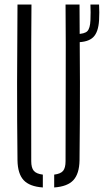

<svg xmlns="http://www.w3.org/2000/svg" viewBox="-20 -820 490 845"><path d="M57 -114Q55 -287.5 55.2 -457Q55.5 -626.5 57 -800H118.5Q117 -626.5 117.2 -455.2Q117.5 -284 117.5 -110.5Q117.5 -81.5 128.8 -68.2Q140 -55 168.5 -51.5V5Q110 1 84 -27.2Q58 -55.5 57 -114ZM218.5 5V-51.5Q247 -55 257.8 -68.2Q268.5 -81.5 268.5 -110.5Q268.5 -284 269.2 -455.2Q270 -626.5 268.5 -800H330Q331.5 -626.5 331.8 -457Q332 -287.5 330 -114Q329 -55.5 303 -27.2Q277 1 218.5 5ZM316 -634Q311.5 -634 306.5 -634.8Q301.5 -635.5 297 -636V-671Q302 -670 306.5 -670Q311 -670 316 -670Q352.5 -670.5 364.5 -683Q376.5 -695.5 378 -730.5Q379 -747 378.8 -766Q378.5 -785 378 -800H416Q417 -784.5 417 -765.5Q417 -746.5 416 -731Q413 -679 390.5 -656.5Q368 -634 316 -634Z"/></svg>

Font: Big Shoulders Stencil Text Light
Style: Regular
Weight: 300
Designer: Patric King
Foundry: XO Type Co
Version: Version 1.000